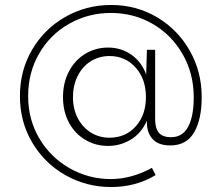

<svg xmlns="http://www.w3.org/2000/svg" viewBox="-20 -649 889 771"><path d="M60 -263Q60 -366 109 -449.5Q158 -533 242 -581Q326 -629 426 -629Q528 -629 611 -579.5Q694 -530 742 -445.5Q790 -361 790 -259Q790 -170 759.5 -117.5Q729 -65 664 -65Q616 -65 593 -90.5Q570 -116 570 -155V-164Q546 -112 504 -87.5Q462 -63 414 -63Q364 -63 322.5 -87.5Q281 -112 257 -156.5Q233 -201 233 -259Q233 -317 257 -362.5Q281 -408 322.5 -433Q364 -458 414 -458Q467 -458 508.5 -428.5Q550 -399 568 -347L567 -350L570 -449H603V-170Q603 -133 618.5 -115.5Q634 -98 667 -98Q713 -98 735.5 -140Q758 -182 758 -258Q758 -353 714 -430.5Q670 -508 594 -552.5Q518 -597 425 -597Q335 -597 258.5 -554Q182 -511 137.5 -434.5Q93 -358 93 -263Q93 -169 138 -93Q183 -17 259.5 26.5Q336 70 425 70Q508 70 590 25L605 54Q526 102 426 102Q327 102 243 54.5Q159 7 109.5 -76.5Q60 -160 60 -263ZM566 -259Q566 -332 524.5 -378Q483 -424 420 -424Q378 -424 344.5 -403Q311 -382 292 -344Q273 -306 273 -259Q273 -212 292 -175Q311 -138 344.5 -117Q378 -96 420 -96Q484 -96 525 -141.5Q566 -187 566 -259Z"/></svg>

Font: Hanken Grotesk ExtraLight
Style: Regular
Weight: 200
Designer: Alfredo Marco Pradil
Foundry: Hanken Design Co.
Version: Version 3.014